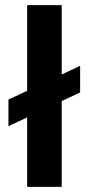

<svg xmlns="http://www.w3.org/2000/svg" viewBox="-20 -730 346 750"><path d="M13 -341 293 -473V-369L13 -237ZM86 -710H221V0H86Z"/></svg>

Font: Uncut Sans Variable
Style: Regular
Weight: 400
Designer: Kasper Nordkvist
Foundry: UNCUT.wtf
Version: Version 1.303;Glyphs 3.1.2 (3151)